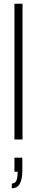

<svg xmlns="http://www.w3.org/2000/svg" viewBox="-20 -743 197 1023"><path d="M57 0V-723H100V0ZM43 260V235Q60 235 67 220Q74 205 74 172H57V97H99V161Q99 195 93 217Q87 239 75 249.5Q63 260 43 260Z"/></svg>

Font: Archivo ExtraCondensed Thin
Style: Regular
Weight: 250
Width: 2
Designer: Hector Gatti
Foundry: Omnibus-Type
Version: Version 2.001